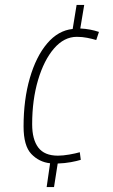

<svg xmlns="http://www.w3.org/2000/svg" viewBox="-20 -657 459 782"><path d="M170 105 184 8Q139 3 107.5 -30Q76 -63 76 -142Q76 -251 101.5 -339Q127 -427 172 -480Q217 -533 276 -539L292 -637H323L307 -541Q328 -540 346.5 -536.5Q365 -533 383 -527L372 -494Q355 -499 335 -503Q315 -507 293 -507Q241 -507 200 -459.5Q159 -412 135 -331Q111 -250 111 -151Q111 -89 136 -56Q161 -23 216 -23Q236 -23 262 -27.5Q288 -32 305 -37L309 -6Q293 -1 268.5 3.5Q244 8 215 9L200 105Z"/></svg>

Font: Georama SemiCondensed ExtraLight
Style: Italic
Weight: 200
Width: 4
Italic angle: -9°
Designer: Jean-Baptiste Levee
Foundry: Production Type
Version: Version 1.000